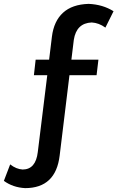

<svg xmlns="http://www.w3.org/2000/svg" viewBox="-139 -772 606 991"><path d="M-9.5 199Q-72.5 195.5 -119 161.5L-86.5 76.5Q-55.5 101 -22 103Q45.5 102.5 56 13L105 -384H36L45 -464H114.5L129 -583Q139 -663 186.2 -706.2Q233.5 -749.5 318.5 -752Q391.5 -749 447 -714L405 -629.5Q371.5 -654 334.5 -656Q255.5 -653 242 -566.5L229.5 -464H369L359.5 -384H219.5L169 30.5Q149 199 -9.5 199Z"/></svg>

Font: Argentum Novus Medium
Style: Regular
Weight: 500
Designer: Julieta Ulanovsky (font) & Cristiano Sobral (main changes)
Foundry: Julieta Ulanovsky (font) & Cristiano Sobral (main changes)
Version: Version 3.00;November 27, 2020;FontCreator 13.0.0.2655 64-bi